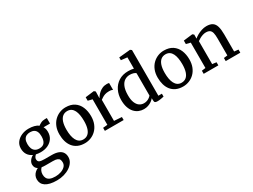

<svg xmlns="http://www.w3.org/2000/svg" viewBox="-68 -1639 3596 2728"><g transform="rotate(-30 1730.5 -274.5)"><path d="M278 270Q214 270 167.8 259Q121.5 248 91.8 227.8Q62 207.5 47.5 179Q33 150.5 33 115Q33 82.5 45.8 56.2Q58.5 30 80 10.8Q101.5 -8.5 126.5 -19.5Q103.5 -32 91.8 -53Q80 -74 80 -103Q80 -125.5 90.8 -146.8Q101.5 -168 119.5 -185.8Q137.5 -203.5 160 -214.5Q109 -237 82.5 -278.8Q56 -320.5 56 -378Q56 -438.5 89.5 -481.5Q123 -524.5 176.5 -547.2Q230 -570 289.5 -570Q340.5 -570 381.2 -559.5Q422 -549 450.5 -527.5Q461.5 -539 492.2 -554.8Q523 -570.5 561.5 -570.5H593V-480H487Q494 -469 499 -455.5Q504 -442 506.5 -426.8Q509 -411.5 509 -395Q509.5 -333.5 479.8 -288Q450 -242.5 397.8 -217.5Q345.5 -192.5 277.5 -192.5Q256.5 -192.5 237.2 -194.8Q218 -197 200.5 -201Q186 -188.5 176 -173Q166 -157.5 166 -140.5Q166 -104 191.2 -92.2Q216.5 -80.5 276.5 -80.5H389.5Q455 -80.5 497.8 -63.8Q540.5 -47 561 -15.2Q581.5 16.5 581.5 61.5Q581.5 106.5 557.2 144.2Q533 182 490.8 210.2Q448.5 238.5 393.8 254.2Q339 270 278 270ZM287.5 210.5Q333.5 210.5 376.2 196.2Q419 182 446.5 154.8Q474 127.5 474 88Q474 60 465 41Q456 22 431.2 12.2Q406.5 2.5 359 2.5H240Q223.5 2.5 208.2 1.5Q193 0.5 179.5 -2Q160.5 15 149.8 39.8Q139 64.5 139 96.5Q139 131.5 153.2 157.2Q167.5 183 199.8 196.8Q232 210.5 287.5 210.5ZM287.5 -248Q346 -248 372 -283.2Q398 -318.5 398 -384.5Q398 -429.5 385.2 -458.5Q372.5 -487.5 347 -501.5Q321.5 -515.5 284 -515.5Q250.5 -515.5 224.2 -502.8Q198 -490 183.2 -461.8Q168.5 -433.5 168.5 -387Q168.5 -346.5 180.5 -315Q192.5 -283.5 219 -265.8Q245.5 -248 287.5 -248Z M631 -279Q631 -349.5 653 -403.8Q675 -458 713 -495Q751 -532 798.5 -551Q846 -570 896.5 -570Q984 -570 1040.2 -532Q1096.5 -494 1124 -428.5Q1151.5 -363 1151.5 -280Q1151.5 -209 1129.2 -154.5Q1107 -100 1069.2 -63.2Q1031.5 -26.5 983.8 -7.8Q936 11 885.5 11Q820 11 772 -10.8Q724 -32.5 692.8 -71.8Q661.5 -111 646.2 -164Q631 -217 631 -279ZM892 -47Q936 -47 967 -71.8Q998 -96.5 1014.2 -146.5Q1030.5 -196.5 1030.5 -272Q1030.5 -324 1023 -367.8Q1015.5 -411.5 999.2 -444Q983 -476.5 956.5 -494.2Q930 -512 892 -512Q847.5 -512 816.2 -487.2Q785 -462.5 768.2 -412.8Q751.5 -363 751.5 -287Q751.5 -234.5 759.5 -190.8Q767.5 -147 784.2 -114.8Q801 -82.5 827.5 -64.8Q854 -47 892 -47Z M1216 0V-50L1289.5 -57V-475.5L1218.5 -493V-550L1359 -567.5H1361.5L1383.5 -550V-531L1381 -443H1383.5Q1388 -451.5 1402.2 -471Q1416.5 -490.5 1440 -512Q1463.5 -533.5 1496.5 -548.5Q1529.5 -563.5 1571 -563.5Q1585.5 -563.5 1594 -562Q1602.5 -560.5 1608 -558.5V-446.5Q1602 -451 1586.2 -454.8Q1570.5 -458.5 1546 -458.5Q1506.5 -458.5 1478.5 -448.8Q1450.5 -439 1431.5 -426Q1412.5 -413 1399 -403.5V-58L1524 -49.5V0Z M1853.5 11Q1810 11 1770.8 -5.2Q1731.5 -21.5 1701 -55.2Q1670.5 -89 1653 -141Q1635.5 -193 1635.5 -264Q1635.5 -348 1669.5 -417.5Q1703.5 -487 1768.5 -528.5Q1833.5 -570 1925.5 -570Q1950.5 -570 1973.5 -567.2Q1996.5 -564.5 2015.5 -559.5V-744.5L1914.5 -756V-801.5L2098.5 -819H2101L2124 -802V-52.5H2181.5V-5Q2161 -0.5 2132.8 4.8Q2104.5 10 2075 10Q2050.5 10 2037.8 2Q2025 -6 2025 -37.5V-69Q2008 -48 1982.2 -29.8Q1956.5 -11.5 1923.8 -0.2Q1891 11 1853.5 11ZM1895.5 -61.5Q1923.5 -61.5 1947 -70.2Q1970.5 -79 1988.2 -92.2Q2006 -105.5 2015.5 -118V-484Q2008 -495.5 1980 -504.5Q1952 -513.5 1919.5 -513.5Q1873 -513.5 1835.5 -490Q1798 -466.5 1775.8 -415Q1753.5 -363.5 1752.5 -279Q1751.5 -201.5 1771 -153.5Q1790.5 -105.5 1823.2 -83.5Q1856 -61.5 1895.5 -61.5Z M2243.5 -279Q2243.5 -349.5 2265.5 -403.8Q2287.5 -458 2325.5 -495Q2363.5 -532 2411 -551Q2458.5 -570 2509 -570Q2596.5 -570 2652.8 -532Q2709 -494 2736.5 -428.5Q2764 -363 2764 -280Q2764 -209 2741.8 -154.5Q2719.5 -100 2681.8 -63.2Q2644 -26.5 2596.2 -7.8Q2548.5 11 2498 11Q2432.5 11 2384.5 -10.8Q2336.5 -32.5 2305.2 -71.8Q2274 -111 2258.8 -164Q2243.5 -217 2243.5 -279ZM2504.5 -47Q2548.5 -47 2579.5 -71.8Q2610.5 -96.5 2626.8 -146.5Q2643 -196.5 2643 -272Q2643 -324 2635.5 -367.8Q2628 -411.5 2611.8 -444Q2595.5 -476.5 2569 -494.2Q2542.5 -512 2504.5 -512Q2460 -512 2428.8 -487.2Q2397.5 -462.5 2380.8 -412.8Q2364 -363 2364 -287Q2364 -234.5 2372 -190.8Q2380 -147 2396.8 -114.8Q2413.5 -82.5 2440 -64.8Q2466.5 -47 2504.5 -47Z M2900 -59.5V-475.5L2829 -493V-550L2975 -567.5H2978L2999.5 -550V-508.5L2998.5 -484Q3020.5 -503.5 3054.2 -522.8Q3088 -542 3127.8 -555Q3167.5 -568 3206.5 -568Q3269.5 -568 3305 -544.2Q3340.5 -520.5 3355.2 -470Q3370 -419.5 3370 -339.5V-58.5L3438 -51V0H3198.5V-51L3259 -58.5V-339Q3259 -393 3250.8 -427.5Q3242.5 -462 3220.2 -478.2Q3198 -494.5 3156 -494.5Q3130 -494.5 3103 -485.5Q3076 -476.5 3052 -463Q3028 -449.5 3010.5 -436V-59.5L3077.5 -51V0H2837V-51Z"/></g></svg>

Font: Merriweather Medium
Style: Regular
Weight: 500
Version: Version 2.100